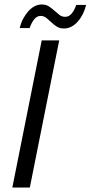

<svg xmlns="http://www.w3.org/2000/svg" viewBox="-20 -836 404 856"><path d="M166 -656H244L113 0H35ZM68 -711Q73 -733 83 -752Q93 -771 106 -785.5Q119 -800 134 -808Q149 -816 166 -816Q185 -816 198 -807.5Q211 -799 222.5 -788.5Q234 -778 245 -769.5Q256 -761 271 -761Q287 -761 299 -775Q311 -789 320 -814H364Q353 -769 326 -739Q299 -709 265 -709Q246 -709 233 -717.5Q220 -726 209 -736.5Q198 -747 187 -756Q176 -765 161 -765Q145 -765 133 -750.5Q121 -736 112 -711Z"/></svg>

Font: mr_Source Sans Pro
Style: Italic
Weight: 400
Italic angle: -11°
Designer: Paul D. Hunt
Foundry: Adobe Systems Incorporated
Version: Version 1.036;July 10, 2024;FontCreator 11.5.0.2430 64-bit